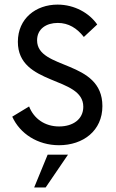

<svg xmlns="http://www.w3.org/2000/svg" viewBox="-20 -623 503 834"><path d="M236.3 7.8C341.3 7.8 424.8 -55.2 424.8 -162.1C424.8 -365.2 141.1 -317.9 141.1 -447.8C141.1 -498 181.6 -523.4 231 -523.4C277.3 -523.4 314 -501 344.2 -462.4L402.3 -516.6C368.2 -565.9 304.2 -603 230 -603C136.2 -603 57.6 -543 57.6 -441.4C57.6 -249 341.8 -293.5 341.8 -159.2C341.8 -105 296.9 -73.7 236.8 -73.7C174.3 -73.7 127 -107.9 106.4 -160.6L33.2 -116.2C66.4 -42.5 143.6 7.8 236.3 7.8ZM128.4 191.4H178.2L275.4 48.8H187Z"/></svg>

Font: Now Medium
Style: Regular
Weight: 500
Designer: Alfredo Marco Pradil
Foundry: Alfredo Marco Pradil
Version: Version 1.200;hotconv 1.0.109;makeotfexe 2.5.65596